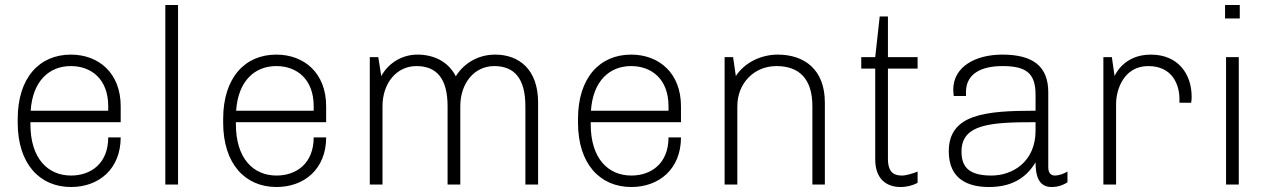

<svg xmlns="http://www.w3.org/2000/svg" viewBox="-20 -740 5112 770"><path d="M464 -189H414C414 -84 344 -36 265 -36C173 -36 102 -103 102 -242V-250H464V-314C464 -447 376 -521 264 -521C138 -521 51 -428 51 -263V-248C51 -83 139 10 265 10C375 10 464 -61 464 -189ZM264 -475C346 -475 414 -423 414 -314V-296H103C111 -416 178 -475 264 -475Z M643 0H694V-720H643Z M1288 -189H1238C1238 -84 1168 -36 1089 -36C997 -36 926 -103 926 -242V-250H1288V-314C1288 -447 1200 -521 1088 -521C962 -521 875 -428 875 -263V-248C875 -83 963 10 1089 10C1199 10 1288 -61 1288 -189ZM1088 -475C1170 -475 1238 -423 1238 -314V-296H927C935 -416 1002 -475 1088 -475Z M1966 -521C1890 -521 1835 -479 1808 -434C1778 -493 1720 -521 1654 -521C1594 -521 1539 -489 1509 -435L1497 -511H1463V0H1514V-314C1514 -406 1570 -475 1650 -475C1731 -475 1775 -425 1775 -314V0H1826V-314C1826 -406 1882 -475 1962 -475C2043 -475 2087 -425 2087 -314V0H2138V-329C2138 -462 2061 -521 1966 -521Z M2711 -189H2661C2661 -84 2591 -36 2512 -36C2420 -36 2349 -103 2349 -242V-250H2711V-314C2711 -447 2623 -521 2511 -521C2385 -521 2298 -428 2298 -263V-248C2298 -83 2386 10 2512 10C2622 10 2711 -61 2711 -189ZM2511 -475C2593 -475 2661 -423 2661 -314V-296H2350C2358 -416 2425 -475 2511 -475Z M3238 0H3288V-329C3288 -462 3205 -521 3099 -521C3032 -521 2966 -489 2931 -435L2920 -511H2886V0H2937V-314C2937 -406 3004 -475 3094 -475C3184 -475 3238 -425 3238 -314Z M3660 -7V-52C3644 -45 3613 -36 3598 -36C3570 -36 3541 -44 3541 -103V-465H3660V-511H3541V-674H3508L3490 -511H3434V-465H3490V-101C3490 -24 3533 10 3592 10C3617 10 3643 3 3660 -7Z M4184 -69V-370C4184 -473 4124 -521 4000 -521C3890 -521 3803 -471 3803 -381C3803 -372 3804 -363 3805 -355H3854V-371C3854 -446 3918 -475 4000 -475C4095 -475 4133 -447 4133 -360V-296C3931 -296 3785 -282 3785 -133C3785 -20 3864 10 3946 10C4028 10 4091 -19 4133 -89C4133 -34 4146 10 4197 10C4221 10 4243 3 4261 -9V-52C4246 -43 4226 -36 4211 -36C4196 -36 4184 -45 4184 -69ZM4133 -250V-216C4133 -92 4042 -36 3956 -36C3871 -36 3836 -66 3836 -132C3836 -243 3953 -250 4133 -250Z M4710 -328H4757C4757 -328 4759 -338 4759 -352C4759 -442 4706 -521 4595 -521C4484 -521 4450 -435 4450 -435L4439 -511H4405V0H4456V-324C4456 -379 4486 -475 4585 -475C4684 -475 4710 -397 4710 -344Z M4893 -720V-666H4952V-720ZM4897 0H4948V-511H4897Z"/></svg>

Font: Chivo Light
Style: Regular
Weight: 300
Designer: Hector Gatti
Foundry: Omnibus-Type
Version: Version 1.003;PS 001.003;hotconv 1.0.70;makeotf.lib2.5.58329